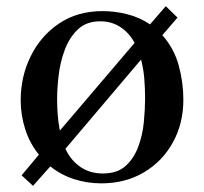

<svg xmlns="http://www.w3.org/2000/svg" viewBox="-20 -576 660 622"><path d="M450 -257Q450 -289 447.5 -320.5Q445 -352 437 -383L192 -94Q209 -57 240 -35.5Q271 -14 313 -14Q360 -14 387 -38.5Q414 -63 428 -101Q442 -139 446 -180.5Q450 -222 450 -257ZM416 -437Q399 -469 370.5 -488Q342 -507 305 -507Q260 -507 232.5 -481Q205 -455 190 -415Q175 -375 170 -332Q165 -289 165 -255Q165 -230 167 -204Q169 -178 174 -153ZM574 -253Q574 -176 540 -114.5Q506 -53 446 -17.5Q386 18 308 18Q263 18 220.5 4.5Q178 -9 143 -37L87 26L50 -8L106 -75Q76 -112 61.5 -158Q47 -204 47 -251Q47 -328 79.5 -394Q112 -460 171.5 -500Q231 -540 312 -540Q352 -540 392 -530Q432 -520 466 -497L517 -556L555 -519L506 -462Q544 -419 559 -364Q574 -309 574 -253Z"/></svg>

Font: Kaisei Decol
Style: Bold
Weight: 700
Designer: Font-Kai, 金井和夫
Foundry: KAZUO KANAI
Version: Version 5.003